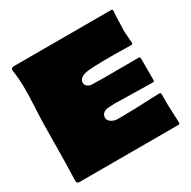

<svg xmlns="http://www.w3.org/2000/svg" viewBox="-143 -768 902 907"><g transform="rotate(-30 307.5 -314.5)"><path d="M583 -166Q583 -142 583 -110L587 -8Q587 0 579 0H38Q32 0 28.5 -4Q25 -8 25 -14Q28 -91 30 -316Q30 -345 33.5 -408.5Q37 -472 36.5 -520.5Q36 -569 29 -614Q28 -620 32 -624.5Q36 -629 42 -629H575Q581 -629 583 -623V-622Q583 -621 581 -598Q580 -589 578 -508L583 -446Q583 -438 574 -438Q386 -442 335 -435Q290 -428 287 -401Q285 -380 311 -371Q323 -367 574 -369Q583 -369 583 -361V-278Q583 -270 583 -259Q583 -248 583 -242Q583 -234 574 -234Q553 -234 467.5 -236Q382 -238 370 -238Q367 -238 359 -237.5Q351 -237 345 -237Q339 -237 331 -236Q323 -235 317.5 -233Q312 -231 306.5 -227Q301 -223 299 -217Q290 -200 301 -186.5Q312 -173 331 -169Q334 -167 372.5 -167.5Q411 -168 443 -169Q475 -170 518 -172Q561 -174 574 -174Q583 -174 583 -166Z"/></g></svg>

Font: Cubao Free 
Style: Regular
Weight: 400
Designer: Aaron Amar
Version: Version 001.001